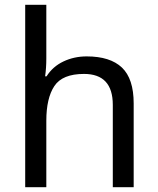

<svg xmlns="http://www.w3.org/2000/svg" viewBox="-20 -780 658 800"><path d="M173 -537Q173 -497 168 -462H174Q200 -503 244.5 -524Q289 -545 341 -545Q439 -545 488 -498.5Q537 -452 537 -349V0H450V-343Q450 -472 330 -472Q240 -472 206.5 -421.5Q173 -371 173 -277V0H85V-760H173Z"/></svg>

Font: Noto Sans Khojki
Style: Regular
Weight: 400
Designer: Monotype Design Team
Foundry: Monotype Imaging Inc.
Version: Version 2.003; ttfautohint (v1.8.4.7-5d5b)